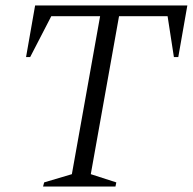

<svg xmlns="http://www.w3.org/2000/svg" viewBox="-20 -680 703 700"><path d="M137 0 141 -15 242 -45 345 -621H167L90 -472H75L108 -660H663L630 -472H614L591 -621H414L311 -45L404 -15L401 0Z"/></svg>

Font: Spectral SC Light
Style: Italic
Weight: 300
Italic angle: -10°
Designer: Jean-Baptiste Levee
Foundry: Production Type
Version: Version 2.001